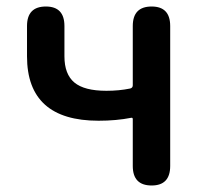

<svg xmlns="http://www.w3.org/2000/svg" viewBox="-20 -570 629 590"><path d="M446 0Q388 0 388 -60V-204Q388 -209 383 -208Q337 -199 283 -199Q63 -199 63 -397V-490Q63 -550 121 -550Q178 -550 178 -490V-397Q178 -342 208.5 -316.5Q239 -291 307 -291Q346 -291 380 -298Q388 -300 388 -308V-490Q388 -550 446 -550Q503 -550 503 -490V-60Q503 0 446 0Z"/></svg>

Font: Resource Han Rounded KR Medium
Style: Regular
Weight: 500
Designer: Cyano Hao (round all glyphs); Ryoko NISHIZUKA 西塚涼子 (kana, bopomofo & ideographs); Paul D. Hunt (Latin, Greek & Cyrillic)
Foundry: Cyano Hao
Version: 0.990